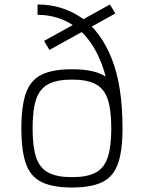

<svg xmlns="http://www.w3.org/2000/svg" viewBox="-20 -820 640 854"><path d="M300 14Q215 14 165.5 -10Q116 -34 95.5 -91.5Q75 -149 75 -249Q75 -349 95.5 -406.5Q116 -464 165.5 -488Q215 -512 300 -512Q386 -512 435 -488Q484 -464 504.5 -406.5Q525 -349 525 -249Q525 -149 504.5 -91.5Q484 -34 435 -10Q386 14 300 14ZM300 -32Q367 -32 405 -52Q443 -72 459 -119.5Q475 -167 475 -249Q475 -332 459 -379Q443 -426 405 -446Q367 -466 300 -466Q234 -466 195.5 -446Q157 -426 141 -379Q125 -332 125 -249Q125 -167 141 -119.5Q157 -72 195.5 -52Q234 -32 300 -32ZM475 -249Q475 -425 432 -536.5Q389 -648 315 -701Q241 -754 147 -754V-800Q256 -800 341.5 -741.5Q427 -683 476 -561.5Q525 -440 525 -249ZM200 -598 176 -638 469 -800 493 -760Z"/></svg>

Font: Victor Mono Thin Thin
Style: Regular
Weight: 250
Monospace: yes
Version: Version 1.561;gftools[0.9.30]